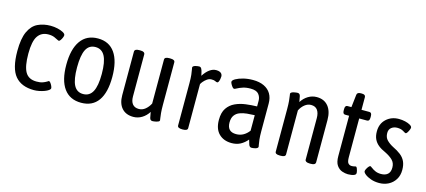

<svg xmlns="http://www.w3.org/2000/svg" viewBox="-53 -1093 3424 1544"><g transform="rotate(15 1659.0 -320.5)"><path d="M256 6Q151 6 98.5 -56.5Q46 -119 46 -264Q46 -368 73 -426Q100 -484 147 -506.5Q194 -529 253 -529Q283 -529 311.5 -522.5Q340 -516 359 -505.5Q378 -495 378 -483Q378 -475 372.5 -462Q367 -449 359.5 -439Q352 -429 347 -429Q345 -429 342.5 -430.5Q340 -432 336 -433Q326 -439 305 -448Q284 -457 255 -457Q197 -457 167 -413.5Q137 -370 137 -266Q137 -161 164.5 -113.5Q192 -66 258 -66Q290 -66 309 -73Q328 -80 341 -88Q346 -90 349 -93Q352 -96 354 -96Q361 -96 368.5 -86Q376 -76 381.5 -64Q387 -52 387 -45Q387 -36 374.5 -27Q362 -18 342 -10.5Q322 -3 299 1.5Q276 6 256 6Z M648 6Q554 6 504.5 -62Q455 -130 455 -259Q455 -389 504.5 -459Q554 -529 648 -529Q741 -529 789.5 -459.5Q838 -390 838 -259Q838 -129 790 -61.5Q742 6 648 6ZM646 -66Q699 -66 724.5 -113.5Q750 -161 750 -261Q750 -361 724.5 -409Q699 -457 646 -457Q593 -457 568.5 -409.5Q544 -362 544 -261Q544 -161 568.5 -113.5Q593 -66 646 -66Z M1083 7Q1021 7 987 -31.5Q953 -70 953 -138V-502Q953 -512 962 -518Q971 -524 991 -524H1001Q1021 -524 1030 -518Q1039 -512 1039 -502V-151Q1039 -110 1057 -88Q1075 -66 1110 -66Q1139 -66 1163 -85.5Q1187 -105 1203 -136V-502Q1203 -524 1241 -524H1251Q1289 -524 1289 -502V-149Q1289 -108 1291.5 -81Q1294 -54 1296.5 -39.5Q1299 -25 1299 -22Q1299 -15 1291.5 -11Q1284 -7 1274 -4.5Q1264 -2 1254.5 -1Q1245 0 1241 0Q1222 0 1217.5 -21.5Q1213 -43 1209 -68Q1187 -33 1154 -13Q1121 7 1083 7Z M1490 2Q1450 2 1450 -20V-373Q1450 -414 1447 -441Q1444 -468 1441 -482Q1438 -496 1438 -499Q1438 -506 1444.5 -510.5Q1451 -515 1460 -517.5Q1469 -520 1478 -521Q1487 -522 1492 -522Q1504 -522 1510.5 -510.5Q1517 -499 1520.5 -483Q1524 -467 1527 -454Q1550 -490 1576.5 -509.5Q1603 -529 1632 -529Q1649 -529 1661 -524Q1673 -519 1678.5 -510Q1684 -501 1684 -490Q1684 -480 1681.5 -467.5Q1679 -455 1674.5 -445.5Q1670 -436 1664 -436Q1655 -436 1646 -441.5Q1637 -447 1615 -447Q1595 -447 1578 -435Q1561 -423 1549 -408.5Q1537 -394 1534 -386V-20Q1534 2 1494 2Z M1901 6Q1835 6 1795 -33.5Q1755 -73 1755 -149Q1755 -210 1779.5 -246Q1804 -282 1844 -300.5Q1884 -319 1931 -325Q1978 -331 2024 -332V-379Q2024 -410 2005 -433.5Q1986 -457 1937 -457Q1900 -457 1873 -448Q1846 -439 1830 -430Q1814 -421 1808 -421Q1801 -421 1793 -431Q1785 -441 1779 -452.5Q1773 -464 1773 -470Q1773 -483 1796.5 -496.5Q1820 -510 1857.5 -519.5Q1895 -529 1938 -529Q1992 -529 2030 -511Q2068 -493 2088 -459.5Q2108 -426 2108 -378V-148Q2108 -107 2111 -80Q2114 -53 2117 -38.5Q2120 -24 2120 -22Q2120 -15 2113.5 -10.5Q2107 -6 2098 -3.5Q2089 -1 2080 0Q2071 1 2066 1Q2050 1 2043 -18.5Q2036 -38 2031 -58Q2006 -28 1974.5 -11Q1943 6 1901 6ZM1918 -73Q1951 -73 1977.5 -88Q2004 -103 2024 -130V-259Q1992 -258 1960.5 -255Q1929 -252 1902 -242Q1875 -232 1859 -210Q1843 -188 1843 -150Q1843 -112 1861.5 -92.5Q1880 -73 1918 -73Z M2300 2Q2263 2 2263 -20V-373Q2263 -414 2260.5 -441Q2258 -468 2255.5 -482Q2253 -496 2253 -499Q2253 -506 2260.5 -510.5Q2268 -515 2278 -517.5Q2288 -520 2297.5 -521Q2307 -522 2311 -522Q2330 -522 2334.5 -500Q2339 -478 2343 -454Q2365 -489 2398 -509Q2431 -529 2469 -529Q2531 -529 2565 -487.5Q2599 -446 2599 -373V-20Q2599 -10 2590 -4Q2581 2 2561 2H2551Q2531 2 2521.5 -4Q2512 -10 2512 -20V-365Q2512 -408 2494.5 -432Q2477 -456 2441 -456Q2413 -456 2388.5 -436.5Q2364 -417 2349 -386V-20Q2349 2 2311 2Z M2870 6Q2847 6 2821 -3Q2795 -12 2776.5 -38Q2758 -64 2758 -115V-451H2725Q2705 -451 2705 -481V-493Q2705 -523 2725 -523H2758L2770 -628Q2772 -650 2802 -650H2812Q2842 -650 2842 -628V-523H2908Q2928 -523 2928 -493V-481Q2928 -451 2908 -451H2842V-129Q2842 -90 2853.5 -78Q2865 -66 2881 -66Q2896 -66 2903.5 -68.5Q2911 -71 2915 -71Q2922 -71 2926.5 -61Q2931 -51 2933.5 -39.5Q2936 -28 2936 -23Q2936 -10 2924.5 -4Q2913 2 2897 4Q2881 6 2870 6Z M3130 9Q3092 9 3061 -2Q3030 -13 3012 -27.5Q2994 -42 2994 -53Q2994 -60 3000 -72Q3006 -84 3014.5 -94Q3023 -104 3028 -104Q3032 -104 3044.5 -94Q3057 -84 3077.5 -74.5Q3098 -65 3126 -65Q3162 -65 3182 -83Q3202 -101 3202 -138Q3202 -176 3178.5 -199.5Q3155 -223 3114 -243Q3079 -258 3055 -277.5Q3031 -297 3018.5 -323.5Q3006 -350 3006 -388Q3006 -452 3048 -491Q3090 -530 3153 -530Q3180 -530 3205.5 -524Q3231 -518 3247.5 -508Q3264 -498 3264 -487Q3264 -480 3258.5 -467Q3253 -454 3246 -443.5Q3239 -433 3233 -433Q3229 -433 3209 -445.5Q3189 -458 3158 -458Q3130 -458 3110 -442.5Q3090 -427 3090 -397Q3090 -360 3112 -338Q3134 -316 3165 -300Q3203 -282 3230 -261Q3257 -240 3270.5 -211Q3284 -182 3284 -140Q3284 -94 3263 -60.5Q3242 -27 3207.5 -9Q3173 9 3130 9Z"/></g></svg>

Font: Asap Condensed VF Beta
Style: Regular
Weight: 400
Designer: Pablo Cosgaya
Foundry: Omnibus-Type
Version: Version 1.008